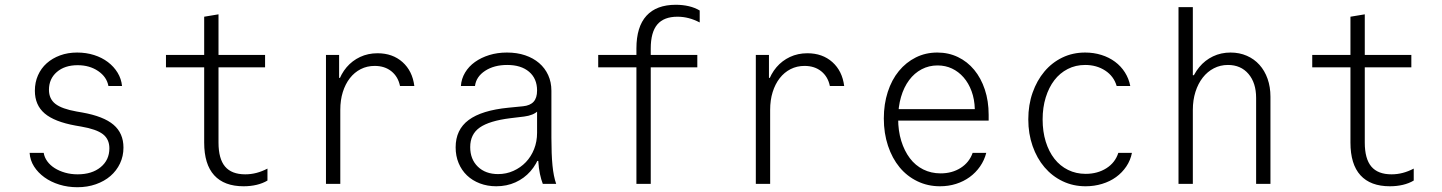

<svg xmlns="http://www.w3.org/2000/svg" viewBox="-20 -770 6040 804"><path d="M104 -130Q106 -99 122.5 -73Q139 -47 166 -27.5Q193 -8 228.5 3Q264 14 304 14Q346 14 381.5 1.5Q417 -11 442.5 -33Q468 -55 482.5 -85.5Q497 -116 497 -152Q497 -212 455.5 -247.5Q414 -283 324 -299L301 -303Q239 -314 212 -335Q185 -356 185 -394Q185 -440 218 -468.5Q251 -497 305 -497Q355 -497 391 -472.5Q427 -448 434 -410H491Q488 -440 472.5 -465.5Q457 -491 432 -510Q407 -529 374 -539.5Q341 -550 303 -550Q264 -550 231.5 -538Q199 -526 175.5 -505Q152 -484 139 -454.5Q126 -425 126 -390Q126 -330 167 -295Q208 -260 297 -244L320 -240Q384 -229 411 -208Q438 -187 438 -149Q438 -100 401.5 -70Q365 -40 305 -40Q277 -40 252.5 -47Q228 -54 209 -66Q190 -78 178 -94.5Q166 -111 163 -130Z M895 -173V-488H1090V-540H895V-710L835 -700V-540H675V-488H835V-173Q835 -82 877 -36Q919 10 1000 10Q1029 10 1054.5 4Q1080 -2 1100 -14V-64Q1077 -52 1054 -46Q1031 -40 1007 -40Q950 -40 922.5 -72.5Q895 -105 895 -173Z M1405 0V-310Q1405 -351 1415.5 -384.5Q1426 -418 1445 -442.5Q1464 -467 1490.5 -480.5Q1517 -494 1549 -494Q1591 -494 1619 -471.5Q1647 -449 1655 -410H1715Q1707 -473 1665.5 -510Q1624 -547 1561 -547Q1521 -547 1488 -531.5Q1455 -516 1431.5 -488.5Q1408 -461 1395 -422Q1382 -383 1382 -336L1408 -444H1400V-540H1345V0Z M2229 -391Q2229 -360 2214.5 -344Q2200 -328 2170 -325L2109 -319Q1997 -308 1942.5 -267.5Q1888 -227 1888 -153Q1888 -117 1900.5 -87Q1913 -57 1935.5 -35.5Q1958 -14 1989.5 -2Q2021 10 2058 10Q2102 10 2138.5 -6.5Q2175 -23 2201 -52.5Q2227 -82 2241.5 -123Q2256 -164 2256 -214L2204 -96H2234Q2236 -65 2241 -41.5Q2246 -18 2253 0H2309Q2298 -31 2293.5 -77.5Q2289 -124 2289 -193V-390Q2289 -426 2275.5 -455.5Q2262 -485 2237.5 -506Q2213 -527 2179 -538.5Q2145 -550 2103 -550Q2063 -550 2029 -539.5Q1995 -529 1969 -510.5Q1943 -492 1927.5 -466Q1912 -440 1910 -410H1969Q1974 -449 2011.5 -473.5Q2049 -498 2104 -498Q2162 -498 2195.5 -469.5Q2229 -441 2229 -391ZM2229 -327V-214Q2229 -177 2216.5 -145.5Q2204 -114 2182 -91Q2160 -68 2130 -54.5Q2100 -41 2066 -41Q2013 -41 1981 -72Q1949 -103 1949 -154Q1949 -208 1989 -236Q2029 -264 2117 -275L2175 -282Q2214 -287 2233 -306Q2252 -325 2252 -365Z M2645 0H2705V-488H2900V-540H2705V-567Q2705 -635 2732.5 -667.5Q2760 -700 2817 -700Q2841 -700 2864 -694Q2887 -688 2910 -676V-726Q2890 -738 2864.5 -744Q2839 -750 2810 -750Q2729 -750 2687 -704Q2645 -658 2645 -567V-540H2485V-488H2645Z M3205 0V-310Q3205 -351 3215.5 -384.5Q3226 -418 3245 -442.5Q3264 -467 3290.5 -480.5Q3317 -494 3349 -494Q3391 -494 3419 -471.5Q3447 -449 3455 -410H3515Q3507 -473 3465.5 -510Q3424 -547 3361 -547Q3321 -547 3288 -531.5Q3255 -516 3231.5 -488.5Q3208 -461 3195 -422Q3182 -383 3182 -336L3208 -444H3200V-540H3145V0Z M3722 -265H4120V-289Q4120 -347 4104 -395Q4088 -443 4059.5 -477.5Q4031 -512 3991.5 -531Q3952 -550 3905 -550Q3856 -550 3815 -529.5Q3774 -509 3744 -472.5Q3714 -436 3697.5 -385Q3681 -334 3681 -274Q3681 -212 3698.5 -159.5Q3716 -107 3747 -69.5Q3778 -32 3821.5 -11Q3865 10 3916 10Q3952 10 3983.5 0Q4015 -10 4040.5 -28.5Q4066 -47 4084 -73Q4102 -99 4110 -130H4053Q4039 -90 4003 -67Q3967 -44 3919 -44Q3879 -44 3846 -60.5Q3813 -77 3790 -107.5Q3767 -138 3754 -180Q3741 -222 3741 -273Q3741 -323 3753 -364Q3765 -405 3787 -434.5Q3809 -464 3839.5 -480Q3870 -496 3906 -496Q3939 -496 3966.5 -483Q3994 -470 4015 -446Q4036 -422 4048.5 -388Q4061 -354 4062 -313H3722Z M4663 -130Q4650 -89 4613 -65.5Q4576 -42 4526 -42Q4486 -42 4452.5 -58.5Q4419 -75 4395.5 -105Q4372 -135 4359 -177Q4346 -219 4346 -270Q4346 -320 4359 -362Q4372 -404 4395 -434Q4418 -464 4451 -481Q4484 -498 4524 -498Q4572 -498 4608 -474.5Q4644 -451 4656 -410H4713Q4707 -441 4690.5 -467Q4674 -493 4649 -511.5Q4624 -530 4592 -540Q4560 -550 4524 -550Q4472 -550 4428.5 -529Q4385 -508 4353.5 -470.5Q4322 -433 4304 -382Q4286 -331 4286 -270Q4286 -210 4304 -158.5Q4322 -107 4354 -69.5Q4386 -32 4430 -11Q4474 10 4526 10Q4562 10 4595 0Q4628 -10 4653.5 -28.5Q4679 -47 4696.5 -73Q4714 -99 4720 -130Z M4915 0H4975V-310Q4975 -351 4986 -385.5Q4997 -420 5016.5 -445Q5036 -470 5063 -484Q5090 -498 5122 -498Q5176 -498 5208 -460.5Q5240 -423 5240 -360V0H5300V-365Q5300 -406 5288 -440Q5276 -474 5254 -498.5Q5232 -523 5201 -536.5Q5170 -550 5133 -550Q5093 -550 5059.5 -534Q5026 -518 5002 -489Q4978 -460 4964.5 -419.5Q4951 -379 4951 -330L4983 -455H4975V-740H4915Z M5695 -173V-488H5890V-540H5695V-710L5635 -700V-540H5475V-488H5635V-173Q5635 -82 5677 -36Q5719 10 5800 10Q5829 10 5854.5 4Q5880 -2 5900 -14V-64Q5877 -52 5854 -46Q5831 -40 5807 -40Q5750 -40 5722.5 -72.5Q5695 -105 5695 -173Z"/></svg>

Font: CommitMonoV142 ExtLt
Style: Regular
Weight: 200
Monospace: yes
Designer: Eigil Nikolajsen
Foundry: Eigil Nikolajsen
Version: Version 1.142